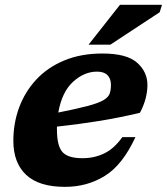

<svg xmlns="http://www.w3.org/2000/svg" viewBox="-20 -750 682 784"><path d="M533 -190Q480.5 -76.5 408.2 -31.8Q336 13 245.5 13Q139 13 86.8 -36Q34.5 -85 34.5 -175Q34.5 -247 58.2 -311.2Q82 -375.5 128.2 -425.2Q174.5 -475 242.5 -503.2Q310.5 -531.5 398.5 -531.5Q497.5 -531.5 539.8 -494Q582 -456.5 582 -403Q582 -377 574.8 -348.5Q567.5 -320 551.5 -289.5Q468.5 -269.5 381.2 -255.5Q294 -241.5 212.5 -233Q212.5 -227.5 212.5 -221.5Q212.5 -154.5 235 -129.2Q257.5 -104 316.5 -104Q365 -104 405.5 -123.5Q446 -143 479.5 -190ZM376 -457.5Q324 -457.5 278.5 -416.2Q233 -375 218 -290.5Q296 -306 339.8 -317.8Q383.5 -329.5 403.2 -341.5Q423 -353.5 428 -368.2Q433 -383 433 -404Q433 -428.5 419 -443Q405 -457.5 376 -457.5ZM341.5 -567.5 470 -730.5H641.5L632 -700L430.5 -567.5Z"/></svg>

Font: Newsreader Caption
Style: Bold Italic
Weight: 700
Italic angle: -17°
Designer: Hugues Gentile
Foundry: Production Type
Version: Version 1.001